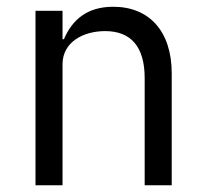

<svg xmlns="http://www.w3.org/2000/svg" viewBox="-20 -548 608 568"><path d="M165 0V-358C165 -424 227 -456 291 -456C368 -456 408 -409 408 -317V0H488V-331C488 -456 421 -528 315 -528C238 -528 194 -490 169 -432H165V-516H85V0Z"/></svg>

Font: IBM Plex Arabic
Style: Regular
Weight: 400
Designer: Mike Abbink, Paul van der Laan, Pieter van Rosmalen, Wael Morcos, Khajak Apelian
Foundry: Bold Monday
Version: Version 1.0